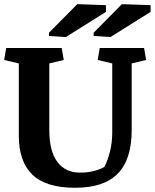

<svg xmlns="http://www.w3.org/2000/svg" viewBox="-20 -891 743 922"><path d="M216.8 -266.6Q216.8 -165 255.4 -113.5Q293.9 -62 364.7 -62Q400.4 -62 431.6 -70.1Q462.9 -78.1 481 -89.4Q497.1 -119.6 508.1 -163.3Q519 -207 519 -254.4V-586.4L449.2 -603L459 -660.6H671.9L681.6 -603L612.3 -586.4V-265.6Q612.3 -126 545.9 -57.6Q479.5 10.7 340.8 10.7Q200.7 10.7 135.5 -52.2Q70.3 -115.2 70.3 -239.7V-586.4L0 -603L9.8 -660.6H276.4L286.1 -603L216.8 -586.4ZM215.3 -733.9 351.1 -871.1 488.8 -866.2V-834L295.9 -712.9L215.3 -718.3ZM429.7 -733.9 565.4 -871.1 703.1 -866.2V-834L510.3 -712.9L429.7 -718.3Z"/></svg>

Font: Noticia Text
Style: Bold
Weight: 700
Designer: JM Sole
Foundry: JM Sole
Version: Version 1.003